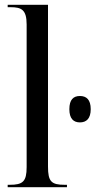

<svg xmlns="http://www.w3.org/2000/svg" viewBox="-20 -780 398 800"><path d="M12 0H259V-10H250C194 -10 180 -23 180 -86V-760H12V-750H24C69 -750 91 -740 91 -678V-84C91 -23 75 -10 20 -10H12ZM313 -270C340 -270 358 -286 358 -325C358 -365 340 -380 313 -380C286 -380 269 -365 269 -325C269 -286 286 -270 313 -270Z"/></svg>

Font: Noto Serif Display Condensed
Style: Regular
Weight: 400
Width: 3
Designer: Monotype Design Team
Foundry: Monotype Imaging Inc.
Version: Version 2.009